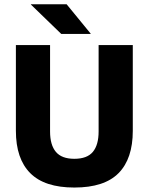

<svg xmlns="http://www.w3.org/2000/svg" viewBox="-20 -846 683 882"><path d="M321.5 15.5Q184.5 15.5 118.8 -50.8Q53 -117 53 -245V-639H210V-242Q210 -180 236.8 -148.2Q263.5 -116.5 321.5 -116.5Q380 -116.5 406.5 -148.2Q433 -180 433 -242V-639H590V-245Q590 -117 524.8 -50.8Q459.5 15.5 321.5 15.5ZM286 -826.5 396.5 -691.5V-690H261.5L122 -825V-826.5Z"/></svg>

Font: Anek Gujarati
Style: Bold
Weight: 700
Version: Version 1.003